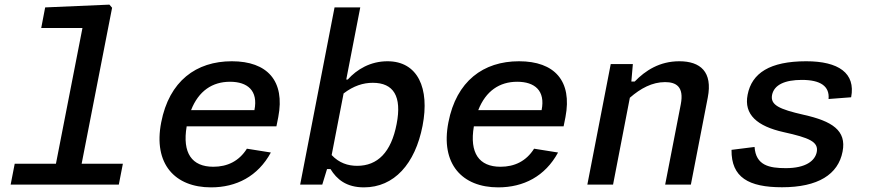

<svg xmlns="http://www.w3.org/2000/svg" viewBox="-20 -797 3760 829"><path d="M26 0H493L510.5 -90H332.5L464 -763.5L452.5 -777L175 -765L158 -676H336L221.5 -90H43.5Z M676 -268.5C641 -89 735.5 12 891 12C1000.5 12 1093.5 -35.5 1149.5 -138.5L1046 -155C1012 -101 961.5 -77 901 -77C808.5 -77 766.5 -136 786 -251.5H1173.5L1181.5 -291.5C1211.5 -447.5 1134.5 -532.5 981 -532.5C827 -532.5 710.5 -447 676 -268.5ZM805 -321.5C837.5 -404.5 897 -444 973 -444C1048.5 -444 1095.5 -406 1078.5 -321.5Z M1804.5 -254C1836 -416 1784 -532.5 1653 -532.5C1579.5 -532.5 1520.5 -497.5 1481.5 -453.5H1475L1535.5 -765H1424.5L1276 0H1371.5L1392 -67H1407C1434 -23 1475 12 1551.5 12C1681.5 12 1772.5 -89 1804.5 -254ZM1412 -127.5 1463.5 -393.5C1506.5 -426.5 1548.5 -439.5 1589.5 -439.5C1679 -439.5 1716 -381.5 1692.5 -261.5C1669 -139 1610 -81 1522 -81C1482 -81 1444 -93.5 1412 -127.5Z M1916 -268.5C1881 -89 1975.5 12 2131 12C2240.5 12 2333.5 -35.5 2389.5 -138.5L2286 -155C2252 -101 2201.5 -77 2141 -77C2048.5 -77 2006.5 -136 2026 -251.5H2413.5L2421.5 -291.5C2451.5 -447.5 2374.5 -532.5 2221 -532.5C2067 -532.5 1950.5 -447 1916 -268.5ZM2045 -321.5C2077.5 -404.5 2137 -444 2213 -444C2288.5 -444 2335.5 -406 2318.5 -321.5Z M2963 0 3036 -376C3057.5 -486.5 3004.5 -532.5 2913 -532.5C2828 -532.5 2766.5 -492.5 2720.5 -445H2706L2712.5 -520.5H2617L2516 0H2627L2699.5 -375C2746 -415.5 2796 -442.5 2851.5 -442.5C2899.5 -442.5 2934 -422.5 2919.5 -347L2852 0Z M3461 -532.5C3304 -532.5 3226 -481.5 3208 -388C3191 -302 3249.5 -252 3363.5 -226.5C3474 -202 3515 -185 3506.5 -140.5C3499 -103 3459.5 -71 3373 -71C3301.5 -71 3243.5 -82.5 3238 -162.5L3138.5 -150C3137 -31 3212.5 11.5 3356.5 11.5C3512.5 11.5 3599 -44 3618 -142.5C3636 -234 3572.5 -274 3449.5 -301.5C3344.5 -325.5 3305.5 -343.5 3313.5 -387C3322.5 -431.5 3370 -452 3442 -452C3523 -452 3562.5 -424.5 3557.5 -369.5L3655 -377C3675 -481.5 3600.5 -532.5 3461 -532.5Z"/></svg>

Font: Monaspace Neon Medium
Style: Italic
Weight: 500
Italic angle: -11°
Designer: Riley Cran & the Lettermatic Team
Foundry: Lettermatic
Version: Version 1.200 (Monaspace Neon)